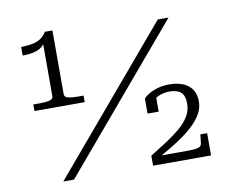

<svg xmlns="http://www.w3.org/2000/svg" viewBox="-81 -849 1139 952"><g transform="rotate(-10 489.0 -373.5)"><path d="M240 -426Q240 -411 259 -406.5Q278 -402 310 -402H336V-369H83V-402H117Q146 -402 164.5 -406.5Q183 -411 183 -426V-703L192 -706Q186 -687 170.5 -674.5Q155 -662 130.5 -656Q106 -650 73 -650V-693Q110 -694 134.5 -699.5Q159 -705 175 -717Q191 -729 202 -747H240ZM764 -710H818L217 0H163ZM796 -43H645Q643 -43 642 -39.5Q641 -36 642 -34Q643 -32 647 -32Q681 -51 716 -72Q751 -93 782.5 -115.5Q814 -138 839.5 -163.5Q865 -189 879.5 -216.5Q894 -244 894 -274Q894 -310 878.5 -334Q863 -358 833.5 -370.5Q804 -383 762 -383Q734 -383 708 -376Q682 -369 663 -358Q644 -347 633 -335V-259H689V-341Q685 -340 680.5 -336Q676 -332 672.5 -325.5Q669 -319 668 -311Q682 -328 706.5 -338Q731 -348 759 -348Q797 -348 816 -331Q835 -314 835 -274Q835 -239 817 -209.5Q799 -180 768 -154Q737 -128 698 -102.5Q659 -77 615 -50V0H907V-112H873L868 -69Q867 -58 859.5 -52.5Q852 -47 837 -45Q822 -43 796 -43Z"/></g></svg>

Font: Roboto Serif ExtraLight
Style: Regular
Weight: 250
Version: Version 1.007